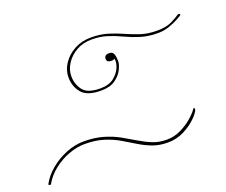

<svg xmlns="http://www.w3.org/2000/svg" viewBox="-163 -668 959 815"><g transform="rotate(-20 316.5 -260.5)"><path d="M313 -526Q356 -526 389.5 -515.5Q423 -505 453 -491.5Q483 -478 515 -467.5Q547 -457 588 -457Q631 -457 657 -470.5Q683 -484 691 -490Q696 -494 701 -491.5Q706 -489 701 -484Q698 -482 681 -472.5Q664 -463 639.5 -454.5Q615 -446 588 -446Q545 -446 511 -456.5Q477 -467 446.5 -481.5Q416 -496 384 -506.5Q352 -517 313 -517Q274 -517 244 -500Q214 -483 196.5 -456Q179 -429 179 -400Q179 -364 199.5 -336.5Q220 -309 278 -309Q318 -309 341 -328Q364 -347 372.5 -370.5Q381 -394 376 -408Q376 -408 373.5 -405.5Q371 -403 362 -403Q341 -403 341 -419Q341 -437 363 -437Q379 -437 383.5 -424Q388 -411 388 -392Q388 -378 377.5 -356Q367 -334 343 -316.5Q319 -299 278 -299Q215 -299 190.5 -328.5Q166 -358 166 -400Q166 -432 185.5 -461Q205 -490 238 -508Q271 -526 313 -526ZM133 -122Q183 -122 221.5 -110.5Q260 -99 290.5 -82Q321 -65 349 -48Q377 -31 405.5 -19.5Q434 -8 469 -8Q502 -8 532 -22.5Q562 -37 584.5 -56.5Q607 -76 617 -91Q622 -98 623.5 -94.5Q625 -91 625 -87Q621 -74 599 -52Q577 -30 543 -12.5Q509 5 469 5Q431 5 400.5 -6.5Q370 -18 342.5 -35Q315 -52 285 -69.5Q255 -87 218.5 -98.5Q182 -110 133 -110Q98 -110 60.5 -96Q23 -82 -8.5 -57Q-40 -32 -58 0Q-59 4 -65 2.5Q-71 1 -69 -3Q-52 -35 -20 -62Q12 -89 52.5 -105.5Q93 -122 133 -122Z"/></g></svg>

Font: Kapakana Light
Style: Regular
Weight: 300
Designer: Kyosuke Nagai
Version: Version 1.000